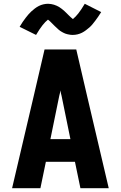

<svg xmlns="http://www.w3.org/2000/svg" viewBox="-20 -997 640 1017"><path d="M44 0 159 -490 216 -735H384L441 -490L556 0H406L377 -140H223L194 0ZM353 -260 306 -490Q304 -497 302.5 -504Q301 -511 300 -518Q299 -511 297.5 -504Q296 -497 294 -490L247 -260ZM365 -812Q360 -812 355 -812.5Q350 -813 345.5 -814Q341 -815 336 -816Q331 -817 326 -819Q321 -821 317 -823Q313 -825 308.5 -827.5Q304 -830 299.5 -833Q295 -836 291 -839.5Q287 -843 283.5 -846.5Q280 -850 276.5 -853Q273 -856 270.5 -858.5Q268 -861 263.5 -865.5Q259 -870 255 -874Q251 -878 247.5 -881.5Q244 -885 240.5 -888Q237 -891 234 -893Q220 -882 205 -863Q190 -844 171 -812L84 -855Q92 -869 100 -880.5Q108 -892 115.5 -902Q123 -912 130.5 -920.5Q138 -929 146 -936.5Q154 -944 164.5 -952Q175 -960 186 -965.5Q197 -971 209.5 -974Q222 -977 235 -977Q243 -977 251 -975.5Q259 -974 266 -972Q273 -970 280.5 -966.5Q288 -963 294.5 -959Q301 -955 308 -949.5Q315 -944 321 -938.5Q327 -933 332 -928Q337 -923 343.5 -916.5Q350 -910 355 -905.5Q360 -901 366 -896Q380 -907 395 -926Q410 -945 429 -977L516 -933Q508 -920 500 -908.5Q492 -897 484.5 -887Q477 -877 469.5 -868Q462 -859 454 -852Q446 -845 435.5 -837Q425 -829 414 -823.5Q403 -818 390.5 -815Q378 -812 365 -812Z"/></svg>

Font: Iosevka SS04 Heavy Extended
Style: Regular
Weight: 900
Width: 7
Monospace: yes
Designer: Belleve Invis
Foundry: Belleve Invis
Version: Version 19.0.0; ttfautohint (v1.8.4)